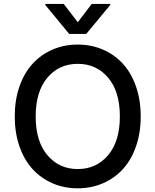

<svg xmlns="http://www.w3.org/2000/svg" viewBox="-20 -969 808 998"><path d="M311 -948.7 384.3 -853.5 457 -948.7H553.2V-943.4L428.2 -792.5H339.8L215.3 -943.4V-948.7ZM384.3 9.8Q313.5 9.8 253.4 -16.1Q193.4 -42 149.7 -89.6Q106 -137.2 81.3 -207.8Q56.6 -278.3 56.6 -363.8Q56.6 -449.2 81.3 -519.8Q106 -590.3 149.7 -637.9Q193.4 -685.5 253.4 -711.4Q313.5 -737.3 384.3 -737.3Q454.6 -737.3 514.6 -711.4Q574.7 -685.5 618.4 -637.9Q662.1 -590.3 686.8 -519.8Q711.4 -449.2 711.4 -363.8Q711.4 -278.3 686.8 -207.8Q662.1 -137.2 618.4 -89.6Q574.7 -42 514.6 -16.1Q454.6 9.8 384.3 9.8ZM384.3 -637.2Q287.1 -637.2 226.3 -565.2Q165.5 -493.2 165.5 -363.8Q165.5 -234.4 226.3 -162.4Q287.1 -90.3 384.3 -90.3Q481 -90.3 542 -162.4Q603 -234.4 603 -363.8Q603 -493.2 542 -565.2Q481 -637.2 384.3 -637.2Z"/></svg>

Font: Interop Med
Style: Regular
Weight: 500
Designer: Rasmus Andersson, Google, Jang Haemin
Foundry: jhaemin
Version: Version 1.007